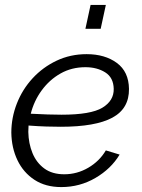

<svg xmlns="http://www.w3.org/2000/svg" viewBox="-20 -750 575 780"><path d="M229 10Q165 10 120 -19.5Q75 -49 51 -99Q27 -149 26 -211Q26 -272 48.5 -329.5Q71 -387 112.5 -432Q154 -477 210 -503.5Q266 -530 332 -530Q406 -530 454.5 -494.5Q503 -459 504 -389Q505 -309 436.5 -272Q368 -235 227 -235Q200 -235 168 -236Q136 -237 96 -240Q95 -227 95 -214Q96 -167 112 -128Q128 -89 160 -65.5Q192 -42 241 -42Q293 -42 338.5 -68.5Q384 -95 410 -139L466 -122Q431 -64 367.5 -27Q304 10 229 10ZM327 -477Q271 -477 226 -451.5Q181 -426 149.5 -383Q118 -340 105 -288Q144 -286 173.5 -285Q203 -284 230 -284Q349 -284 396 -312.5Q443 -341 442 -389Q441 -435 407.5 -456Q374 -477 327 -477ZM327 -633 348 -730H410L389 -633Z"/></svg>

Font: Raleway
Style: Italic
Weight: 400
Italic angle: -12°
Designer: Matt McInerney, Pablo Impallari, Rodrigo Fuenzalida
Foundry: Matt McInerney, Pablo Impallari, Rodrigo Fuenzalida
Version: Version 4.026